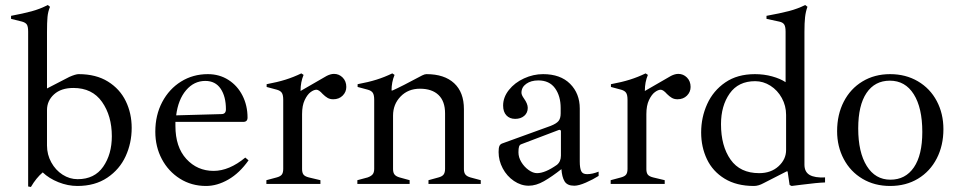

<svg xmlns="http://www.w3.org/2000/svg" viewBox="-20 -732 3816 764"><path d="M92 10V-606Q92 -626 87 -634Q82 -642 68 -646L24 -657V-669Q72 -678 105.5 -687Q139 -696 170 -712L179 -705Q171 -686 169 -664.5Q167 -643 167 -605V-380L256 -426Q281 -437 293 -437Q362 -437 409.5 -407.5Q457 -378 480.5 -329.5Q504 -281 504 -223Q504 -163 480 -110.5Q456 -58 407 -25Q358 8 288 8Q250 8 212.5 -7Q175 -22 150 -46Q124 -24 103 12ZM425 -190Q425 -271 386 -326.5Q347 -382 272 -382Q223 -382 195 -356.5Q167 -331 167 -294V-153Q167 -117 184 -86Q201 -55 229 -37Q257 -19 289 -19Q356 -19 390.5 -68.5Q425 -118 425 -190Z M969 -94Q933 -43 888.5 -17.5Q844 8 800 8Q742 8 696 -21Q650 -50 624 -99Q598 -148 598 -208Q598 -274 625.5 -326Q653 -378 700.5 -407.5Q748 -437 807 -437Q853 -437 889 -414Q925 -391 945 -351.5Q965 -312 965 -264Q965 -247 948 -247H678V-231Q678 -147 721.5 -99.5Q765 -52 830 -52Q892 -52 956 -105ZM681 -273 861 -278Q879 -278 879 -297Q879 -348 858 -379Q837 -410 797 -410Q752 -410 720.5 -373Q689 -336 681 -273Z M1358 -386Q1358 -366 1343.5 -351.5Q1329 -337 1306 -337Q1293 -337 1283.5 -342.5Q1274 -348 1264 -358Q1249 -375 1239 -375Q1229 -375 1216 -365.5Q1203 -356 1192.5 -334Q1182 -312 1182 -278V-59Q1182 -45 1187.5 -37.5Q1193 -30 1209 -26L1255 -15V0H1040V-15L1081 -26Q1096 -30 1101.5 -37.5Q1107 -45 1107 -60V-335Q1107 -354 1101.5 -362.5Q1096 -371 1082 -375L1041 -386V-397Q1084 -405 1116 -415Q1148 -425 1179 -440L1188 -434Q1176 -405 1176 -372V-370L1280 -430Q1296 -438 1309 -438Q1329 -438 1343.5 -423.5Q1358 -409 1358 -386Z M1893 -15V0H1685V-15L1725 -26Q1740 -30 1745.5 -38Q1751 -46 1751 -60V-281Q1751 -329 1725 -354Q1699 -379 1651 -379Q1604 -379 1574 -348Q1544 -317 1544 -272V-59Q1544 -45 1550 -37.5Q1556 -30 1570 -26L1610 -15V0H1402V-15L1443 -26Q1457 -31 1463 -38.5Q1469 -46 1469 -60V-335Q1469 -354 1463.5 -362.5Q1458 -371 1444 -375L1403 -386V-397Q1446 -405 1478 -415Q1510 -425 1541 -440L1550 -434Q1538 -405 1538 -372H1542Q1576 -387 1660 -432Q1670 -437 1677 -437Q1748 -437 1787 -401Q1826 -365 1826 -298V-59Q1826 -45 1832 -37.5Q1838 -30 1852 -26Z M2362 -49V-32Q2340 -18 2311.5 -5.5Q2283 7 2265 7Q2237 7 2226.5 -10.5Q2216 -28 2214 -59Q2176 -29 2144.5 -11Q2113 7 2084 7Q2053 7 2025 -12Q1997 -31 1980.5 -62Q1964 -93 1964 -127Q1964 -143 1967 -150.5Q1970 -158 1978 -161L2171 -231Q2194 -240 2202.5 -250.5Q2211 -261 2211 -281V-302Q2211 -350 2188.5 -381Q2166 -412 2122 -412Q2093 -412 2074 -398.5Q2055 -385 2055 -363Q2055 -354 2065 -340Q2080 -319 2080 -303Q2080 -283 2066 -271Q2052 -259 2030 -259Q2008 -259 1995 -273Q1982 -287 1982 -312Q1982 -345 2005 -374Q2028 -403 2065 -420Q2102 -437 2141 -437Q2210 -437 2248.5 -398.5Q2287 -360 2287 -300V-89Q2287 -64 2292.5 -51.5Q2298 -39 2316 -39Q2337 -39 2362 -49ZM2212 -210Q2212 -213 2209.5 -214.5Q2207 -216 2204 -215L2054 -158Q2048 -156 2045.5 -149Q2043 -142 2043 -126Q2043 -106 2054.5 -87Q2066 -68 2083.5 -55.5Q2101 -43 2117 -43Q2149 -43 2196 -76Q2212 -89 2212 -113Z M2728 -386Q2728 -366 2713.5 -351.5Q2699 -337 2676 -337Q2663 -337 2653.5 -342.5Q2644 -348 2634 -358Q2619 -375 2609 -375Q2599 -375 2586 -365.5Q2573 -356 2562.5 -334Q2552 -312 2552 -278V-59Q2552 -45 2557.5 -37.5Q2563 -30 2579 -26L2625 -15V0H2410V-15L2451 -26Q2466 -30 2471.5 -37.5Q2477 -45 2477 -60V-335Q2477 -354 2471.5 -362.5Q2466 -371 2452 -375L2411 -386V-397Q2454 -405 2486 -415Q2518 -425 2549 -440L2558 -434Q2546 -405 2546 -372V-370L2650 -430Q2666 -438 2679 -438Q2699 -438 2713.5 -423.5Q2728 -409 2728 -386Z M2770 -205Q2770 -265 2794 -318Q2818 -371 2866 -404Q2914 -437 2984 -437Q3020 -437 3052.5 -428Q3085 -419 3106 -405V-606Q3106 -626 3100.5 -634.5Q3095 -643 3081 -646L3030 -657V-669Q3085 -679 3119.5 -688Q3154 -697 3184 -712L3193 -705Q3186 -686 3183.5 -663.5Q3181 -641 3181 -605V-77Q3181 -48 3201.5 -36Q3222 -24 3263 -26V-6Q3232 -5 3170 3L3130 8L3122 4L3114 -50H3110L3018 -3Q2998 8 2980 8Q2911 8 2863.5 -21Q2816 -50 2793 -98.5Q2770 -147 2770 -205ZM3108 -135V-275Q3108 -311 3091 -342Q3074 -373 3045.5 -391Q3017 -409 2985 -409Q2918 -409 2883.5 -360Q2849 -311 2849 -238Q2849 -151 2887 -97Q2925 -43 3001 -43Q3048 -43 3078 -70.5Q3108 -98 3108 -135Z M3311 -210Q3311 -276 3337.5 -327.5Q3364 -379 3412 -408Q3460 -437 3522 -437Q3584 -437 3632.5 -408.5Q3681 -380 3707.5 -330Q3734 -280 3734 -218Q3734 -153 3707.5 -101.5Q3681 -50 3633 -21Q3585 8 3522 8Q3460 8 3412 -20.5Q3364 -49 3337.5 -99Q3311 -149 3311 -210ZM3650 -207Q3650 -303 3616 -357Q3582 -411 3521 -411Q3461 -411 3428 -362Q3395 -313 3395 -221Q3395 -126 3429 -71.5Q3463 -17 3523 -17Q3583 -17 3616.5 -66Q3650 -115 3650 -207Z"/></svg>

Font: Ibarra Real Nova
Style: Regular
Weight: 400
Designer: Jose Maria Ribagorda & Octavio Pardo
Foundry: Jose Maria Ribagorda
Version: Version 1.014